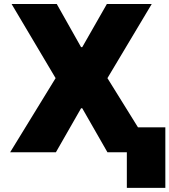

<svg xmlns="http://www.w3.org/2000/svg" viewBox="-20 -747 831 942"><path d="M791.2 174.7H602.3V0H507.1L383.5 -215.9H377.8L254.3 0H29.8L252.8 -363.6L36.9 -727.3H258.5L377.8 -515.6H383.5L504.3 -727.3H724.4L507.1 -363.6L657 -122.2H791.2Z"/></svg>

Font: Linik Sans Black
Style: Regular
Weight: 900
Designer: Fonts by Rasmus Andersson / Changes by Cristiano Sobral with parts from Marc Monis
Foundry: rsms
Version: Version 3.020; ttfautohint (v1.6)